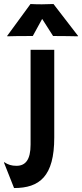

<svg xmlns="http://www.w3.org/2000/svg" viewBox="-90 -762 415 970"><path d="M64.5 -31.7C64.5 45.4 38.6 75.7 -6.8 75.7C-31.2 75.7 -49.3 70.3 -68.8 57.1L-69.8 59.6L-19 188C109.9 188 184.1 128.9 184.1 -66.9V-510.3H64.5ZM-52.7 -578.6C-32.2 -579.6 16.1 -580.1 75.7 -580.1L123 -666.5L178.2 -580.1C225.6 -580.1 283.2 -579.1 302.7 -578.6L304.7 -580.1L180.2 -741.7C172.9 -741.2 131.3 -740.2 121.1 -740.2C108.9 -740.2 74.2 -740.7 64 -741.7L-54.2 -580.1Z"/></svg>

Font: HammersmithOne
Style: Regular
Weight: 400
Designer: Nicole Fally
Foundry: Nicole Fally
Version: Version 1.003